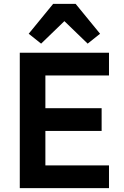

<svg xmlns="http://www.w3.org/2000/svg" viewBox="-20 -970 640 990"><path d="M82 0V-698H542V-581H214V-412H504V-295H214V-117H542V0ZM370 -950 496 -796 432 -745 312 -861 192 -745 128 -796 254 -950Z"/></svg>

Font: IBM Plex Sans SmBld
Style: Regular
Weight: 600
Designer: Mike Abbink, Paul van der Laan, Pieter van Rosmalen
Foundry: Bold Monday
Version: Version 3.005